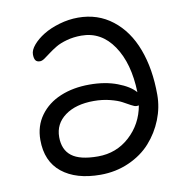

<svg xmlns="http://www.w3.org/2000/svg" viewBox="-81 -785 826 871"><g transform="rotate(-10 332.5 -350.0)"><path d="M313 9.8Q200.7 9.8 135.7 -42.2Q70.8 -94.2 70.8 -192.9Q70.8 -257.3 105.7 -305.2Q140.6 -353 199.5 -377.4Q258.3 -401.9 333 -401.9Q405.3 -401.9 460.9 -380.9Q516.6 -359.9 542 -330.1Q538.1 -463.9 482.7 -545.4Q427.2 -627 335.9 -627Q299.3 -627 268.3 -618.4Q237.3 -609.9 217.3 -597.9Q197.3 -585.9 181.6 -574Q166 -562 153.6 -553.5Q141.1 -544.9 131.8 -544.9Q117.2 -544.9 111.1 -553.7Q105 -562.5 105 -581.1Q105 -601.1 124.3 -623.8Q143.6 -646.5 174.3 -665.5Q205.1 -684.6 248.3 -697.3Q291.5 -710 335 -710Q425.8 -710 492.9 -657.7Q560.1 -605.5 594.5 -513.9Q628.9 -422.4 628.9 -303.2Q628.9 -244.6 606.7 -189Q584.5 -133.3 544.9 -88.9Q505.4 -44.4 444.6 -17.3Q383.8 9.8 313 9.8ZM157.2 -190.9Q157.2 -132.3 195.1 -103.3Q232.9 -74.2 315.9 -74.2Q400.9 -74.2 462.2 -130.1Q523.4 -186 538.1 -270Q534.2 -269 525.9 -269Q519 -269 502.9 -277.8Q486.8 -286.6 467.8 -297.1Q448.7 -307.6 414.1 -316.4Q379.4 -325.2 339.8 -325.2Q256.8 -325.2 207 -288.6Q157.2 -252 157.2 -190.9Z"/></g></svg>

Font: Shantell Sans Irregular
Style: Regular
Weight: 400
Designer: Stephen Nixon, Anya Danilova, Shantell Martin
Foundry: Arrow Type
Version: Version 1.006;[9816181b4]